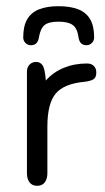

<svg xmlns="http://www.w3.org/2000/svg" viewBox="-20 -591 338 620"><path d="M128 -331Q125 -369 117.5 -380Q110 -391 97 -391Q84 -391 75.5 -382.5Q67 -374 67 -360V-32Q67 -13 75.5 -2Q84 9 100 9Q116 9 124.5 -2Q133 -13 133 -32V-182Q133 -257 160 -289Q187 -321 254 -327Q271 -329 281 -334.5Q291 -340 291 -357Q291 -370 283 -378Q275 -386 261 -386Q220 -386 186 -372Q152 -358 128 -331ZM106 -472Q111 -500 124.5 -510.5Q138 -521 169 -521Q200 -521 214.5 -510.5Q229 -500 233 -474Q235 -458 241.5 -451.5Q248 -445 259 -445Q270 -445 277 -452.5Q284 -460 284 -470Q284 -507 271 -529Q258 -551 232.5 -561Q207 -571 169 -571Q132 -571 106.5 -561Q81 -551 68 -529Q55 -507 55 -470Q55 -460 62 -452.5Q69 -445 80 -445Q91 -445 97.5 -451.5Q104 -458 106 -472Z"/></svg>

Font: Beiruti
Style: Regular
Weight: 400
Designer: Arlette Boutros
Foundry: Boutros
Version: Version 1.41